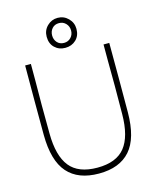

<svg xmlns="http://www.w3.org/2000/svg" viewBox="-140 -1054 939 1164"><g transform="rotate(-15 330.0 -472.5)"><path d="M107 -630Q106 -550 106 -474.5Q106 -399 107 -296Q108 -156 162 -88.5Q216 -21 335 -21Q454 -21 508 -88.5Q562 -156 563 -296Q564 -399 564 -474.5Q564 -550 563 -630Q563 -682 563 -733H599Q600 -515 599 -297Q598 -135 531.5 -59.5Q465 16 335 16Q205 16 138.5 -59.5Q72 -135 71 -297Q70 -515 71 -733H107Q107 -682 107 -630ZM242 -867Q242 -907 269.5 -934Q297 -961 335 -961Q374 -961 401.5 -933.5Q429 -906 429 -867Q429 -824 402 -798.5Q375 -773 335 -773Q295 -773 268.5 -798.5Q242 -824 242 -867ZM395 -866Q395 -892 378 -910Q361 -928 335 -928Q308 -928 292 -910Q276 -892 276 -866Q276 -840 292 -822Q308 -804 335 -804Q361 -804 378 -822Q395 -840 395 -866Z"/></g></svg>

Font: Kreadon
Style: Regular
Weight: 400
Designer: kohakuno
Foundry: StudioGnu
Version: Version 1.000;Glyphs 3.1.2 (3151)